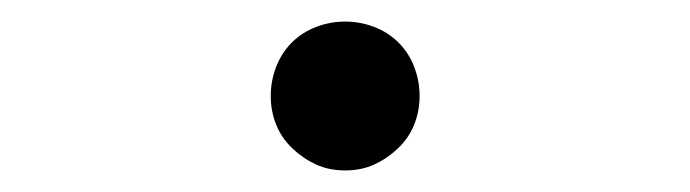

<svg xmlns="http://www.w3.org/2000/svg" viewBox="-20 -423 640 178"><path d="M231 -334Q231 -348 236 -361Q241 -374 250.5 -383.5Q260 -393 273 -398Q286 -403 300 -403Q314 -403 327 -398Q340 -393 349.5 -383.5Q359 -374 364 -361Q369 -348 369 -334Q369 -320 364 -307.5Q359 -295 349 -285.5Q339 -276 327 -270.5Q315 -265 300 -265Q285 -265 273 -270.5Q261 -276 251 -285.5Q241 -295 236 -307.5Q231 -320 231 -334Z"/></svg>

Font: Maple Mono NL ExtraLight
Style: Regular
Weight: 275
Monospace: yes
Designer: subframe7536
Version: Version 7.000